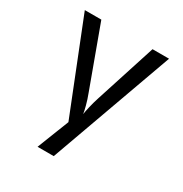

<svg xmlns="http://www.w3.org/2000/svg" viewBox="-170 -858 939 987"><g transform="rotate(30 300.0 -365.0)"><path d="M191 0 265 -189 50 -730H148L279 -373Q292 -339 300 -308.5Q308 -278 310 -263Q312 -278 319 -308.5Q326 -339 337 -373L452 -730H550L287 0Z"/></g></svg>

Font: Liga JetBrainsMono Nerd Font
Style: Regular
Weight: 400
Designer: Philipp Nurullin, Konstantin Bulenkov
Foundry: JetBrains
Version: Version 2.225; ttfautohint (v1.8.3)